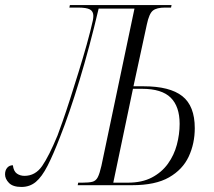

<svg xmlns="http://www.w3.org/2000/svg" viewBox="-73 -734 847 761"><path d="M12 7Q-22 7 -37.5 -9Q-53 -25 -53 -43Q-53 -59 -44.5 -69Q-36 -79 -22 -79Q-19 -55 -6 -46Q7 -37 24 -37Q67 -37 94 -76Q121 -115 155 -197Q161 -213 174.5 -251Q188 -289 204.5 -340.5Q221 -392 238.5 -448.5Q256 -505 271 -558.5Q286 -612 295 -653Q297 -663 297 -671Q297 -689 283.5 -696.5Q270 -704 236 -704H202L204 -714H607L605 -704H581Q548 -704 533 -692Q518 -680 509 -637L456 -392H496Q600 -392 649.5 -353Q699 -314 699 -226Q699 -165 675 -113.5Q651 -62 597 -31Q543 0 451 0H235L237 -10H254Q279 -10 293 -13.5Q307 -17 314.5 -31.5Q322 -46 329 -77L460 -700H318Q282 -547 242 -415.5Q202 -284 165 -191Q138 -121 115.5 -77Q93 -33 69 -13Q45 7 12 7ZM434 -10Q490 -10 529 -30.5Q568 -51 592.5 -85Q617 -119 628 -160.5Q639 -202 639 -243Q639 -312 603.5 -347Q568 -382 490 -382H454L376 -10Z"/></svg>

Font: Noto Serif Display ExtraCondensed Light
Style: Italic
Weight: 300
Width: 2
Italic angle: -12°
Designer: Monotype Design Team
Foundry: Monotype Imaging Inc.
Version: Version 2.009